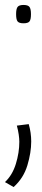

<svg xmlns="http://www.w3.org/2000/svg" viewBox="-39 -556 171 775"><path d="M29 -49 77 -55Q87 -20 87 15Q87 60 71.5 111.5Q56 163 16 199L-19 179Q11 151 25 105.5Q39 60 39 16Q39 4 36.5 -13.5Q34 -31 29 -49ZM26 -499Q26 -520 32 -528Q38 -536 56 -536Q74 -536 80 -528Q86 -520 86 -499Q86 -477 80 -469.5Q74 -462 56 -462Q38 -462 32 -469.5Q26 -477 26 -499Z"/></svg>

Font: Georama Extra Condensed Light
Style: Regular
Weight: 300
Width: 2
Designer: Jean-Baptiste Levee
Foundry: Production Type
Version: Version 1.000